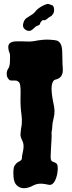

<svg xmlns="http://www.w3.org/2000/svg" viewBox="-20 -949 368 987"><path d="M265.6 -540Q232.4 -531.2 252.9 -426.8Q259.8 -398.4 260.3 -379.4Q260.7 -360.4 254.9 -337.9Q249 -315.4 249 -301.8Q249 -288.1 245.1 -269.5Q246.1 -249 244.6 -228Q243.2 -207 242.2 -187.5Q239.3 -139.6 241.2 -130.9Q243.2 -122.1 247.6 -119.6Q252 -117.2 257.8 -115.2Q271.5 -110.4 274.4 -102.5Q277.3 -94.7 276.9 -80.6Q276.4 -66.4 273.4 -50.8Q264.6 -13.7 249 -2.9Q240.2 2.9 231 1Q221.7 -1 210.9 -2.9Q177.7 -8.8 154.3 2.9Q96.7 34.2 65.4 2.9Q52.7 -9.8 49.8 -36.1Q45.9 -84 55.2 -97.7Q64.5 -111.3 70.8 -114.7Q77.1 -118.2 82 -121.1Q92.8 -126 92.8 -137.7Q92.8 -146.5 95.2 -156.7Q97.7 -167 99.6 -178.7Q104.5 -207 94.7 -225.6Q84 -247.1 85.4 -260.7Q86.9 -274.4 87.9 -285.2L91.8 -308.6Q93.8 -336.9 90.8 -356.9Q87.9 -377 86.4 -398.9Q85 -420.9 85.4 -440.4Q85.9 -460 85.9 -477.5Q85.9 -518.6 77.6 -526.4Q69.3 -534.2 62.5 -534.7Q55.7 -535.2 48.8 -535.2Q30.3 -533.2 25.4 -541Q14.6 -551.8 14.6 -568.4Q14.6 -585 21 -593.8Q27.3 -602.5 29.3 -613.8Q31.2 -625 31.2 -637.7Q33.2 -667 29.3 -676.3Q25.4 -685.5 23.9 -692.9Q22.5 -700.2 22.5 -707Q22.5 -735.4 62.5 -736.3Q86.9 -737.3 112.3 -735.8Q137.7 -734.4 152.3 -737.3Q203.1 -747.1 233.9 -745.1Q264.6 -743.2 273.4 -740.2Q297.9 -730.5 299.8 -686.5Q300.8 -666 300.8 -643.6Q300.8 -621.1 302.7 -597.7Q306.6 -548.8 265.6 -540ZM118.2 -857.4Q153.3 -877.9 159.7 -887.2Q166 -896.5 175.3 -903.8Q184.6 -911.1 195.3 -917Q222.7 -931.6 230.5 -928.2Q238.3 -924.8 247.1 -922.4Q255.9 -919.9 257.8 -903.8Q259.8 -887.7 252.4 -877Q245.1 -866.2 240.7 -864.7Q236.3 -863.3 231.4 -859.4Q226.6 -855.5 221.7 -851.6Q209 -841.8 203.1 -845.7Q200.2 -847.7 193.4 -840.3Q186.5 -833 184.6 -824.2Q182.6 -819.3 173.8 -817.4Q165 -815.4 151.9 -801.8Q138.7 -788.1 125 -790.5Q111.3 -793 103 -803.7Q94.7 -814.5 100.6 -832.5Q106.4 -850.6 118.2 -857.4Z"/></svg>

Font: Creepster Caps
Style: Regular
Weight: 400
Designer: Font Diner, Inc
Foundry: Font Diner, Inc
Version: Version 1.000